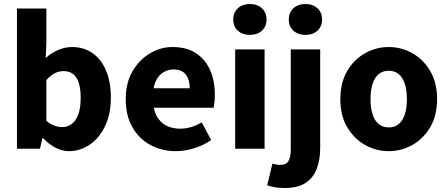

<svg xmlns="http://www.w3.org/2000/svg" viewBox="-20 -743 2239 959"><path d="M325.1 12Q291.9 12 258.6 -4.5Q225.4 -21 195.5 -52.9H191.8L179.7 0H64.7V-700.5H211.6V-529.5L208.2 -453.1Q236.1 -478.5 270.2 -493.3Q304.3 -508.1 339.3 -508.1Q399.4 -508.1 443.1 -476.9Q486.8 -445.7 510.3 -389.4Q533.7 -333.2 533.7 -256.8Q533.7 -171.6 503.8 -111.2Q474 -50.7 426.5 -19.4Q379 12 325.1 12ZM290.9 -108.2Q316.5 -108.2 337.5 -123.3Q358.6 -138.4 370.8 -170.7Q383 -203 383 -254.3Q383 -298.9 373.6 -328.5Q364.3 -358 345.3 -372.9Q326.3 -387.9 296.9 -387.9Q274.5 -387.9 254.1 -377.4Q233.6 -366.9 211.6 -343.5V-139.7Q231.4 -122.6 252 -115.4Q272.7 -108.2 290.9 -108.2Z M858.9 12Q788.2 12 731.2 -18.9Q674.2 -49.7 641.1 -107.8Q607.9 -165.9 607.9 -247.8Q607.9 -328.5 641.6 -386.6Q675.2 -444.7 728.8 -476.4Q782.4 -508.1 841.8 -508.1Q912.4 -508.1 959.5 -476.9Q1006.6 -445.6 1029.9 -391.7Q1053.1 -337.8 1053.1 -270Q1053.1 -250.5 1051.1 -232.2Q1049.2 -214 1047.2 -205H722.7L721 -302.2H927.7Q927.7 -343.7 908.5 -370Q889.2 -396.2 845.2 -396.2Q820.6 -396.2 796.6 -382.3Q772.6 -368.5 757.4 -336Q742.2 -303.5 743.6 -248.3Q745.3 -191.1 765.3 -158.7Q785.3 -126.3 815.4 -113.2Q845.6 -100.2 879 -100.2Q907.5 -100.2 934.4 -108.2Q961.3 -116.3 987.8 -131.8L1034.8 -43.8Q997.3 -17.4 950.2 -2.7Q903.2 12 858.9 12Z M1154.7 0V-496.1H1301.6V0ZM1228.2 -568.7Q1191.2 -568.7 1168.1 -589.7Q1145 -610.7 1145 -645.8Q1145 -680.6 1168.1 -701.7Q1191.2 -722.9 1228.2 -722.9Q1265.1 -722.9 1288.2 -701.7Q1311.3 -680.6 1311.3 -645.8Q1311.3 -610.7 1288.2 -589.7Q1265.1 -568.7 1228.2 -568.7Z M1402.3 196.1Q1371.7 196.1 1351 192.1Q1330.3 188.1 1314.5 182.1L1340.8 74.2Q1351.3 77.2 1360.5 79Q1369.8 80.7 1379.6 80.7Q1409.1 80.7 1420.8 61.4Q1432.4 42 1432.4 0.9V-496.1H1579.3V-3.4Q1579.3 50.6 1563.5 96.1Q1547.6 141.6 1508.8 168.9Q1470.1 196.1 1402.3 196.1ZM1505.6 -568.7Q1468.6 -568.7 1445.5 -589.7Q1422.5 -610.7 1422.5 -645.8Q1422.5 -680.6 1445.5 -701.7Q1468.6 -722.9 1505.6 -722.9Q1542.6 -722.9 1565.7 -701.7Q1588.7 -680.6 1588.7 -645.8Q1588.7 -610.7 1565.7 -589.7Q1542.6 -568.7 1505.6 -568.7Z M1921.5 12Q1858.9 12 1803.8 -18.7Q1748.7 -49.4 1714.3 -107.5Q1679.9 -165.6 1679.9 -247.8Q1679.9 -330.5 1714.3 -388.6Q1748.7 -446.7 1803.8 -477.4Q1858.9 -508.1 1921.5 -508.1Q1984.4 -508.1 2039.3 -477.4Q2094.3 -446.7 2128.7 -388.6Q2163.1 -330.5 2163.1 -247.8Q2163.1 -165.6 2128.7 -107.5Q2094.3 -49.4 2039.3 -18.7Q1984.4 12 1921.5 12ZM1921.5 -106.5Q1951.9 -106.5 1972.3 -123.9Q1992.6 -141.2 2002.5 -173.1Q2012.4 -205 2012.4 -247.8Q2012.4 -290.8 2002.5 -322.8Q1992.6 -354.9 1972.3 -372.2Q1951.9 -389.6 1921.5 -389.6Q1891.3 -389.6 1870.9 -372.2Q1850.4 -354.9 1840.5 -322.8Q1830.6 -290.8 1830.6 -247.8Q1830.6 -205 1840.5 -173.1Q1850.4 -141.2 1870.9 -123.9Q1891.3 -106.5 1921.5 -106.5Z"/></svg>

Font: Mada
Style: Regular
Weight: 400
Designer: Khaled Hosny
Version: Version 1.5